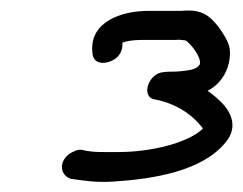

<svg xmlns="http://www.w3.org/2000/svg" viewBox="-20 -665 468 370"><path d="M319 -527C311 -527 302 -527 295 -526C267 -524 252 -482 275 -474H276C314 -467 344 -449 364 -426C366 -423 370 -420 371 -417C341 -389 271 -372 208 -372C177 -372 159 -371 139 -376C130 -378 122 -373 116 -370C92 -355 95 -326 118 -320H119C142 -317 164 -313 197 -315C276 -320 370 -335 415 -391C440 -421 423 -449 412 -462C403 -472 393 -481 380 -490C408 -504 425 -535 423 -568C422 -582 413 -596 402 -612C384 -635 369 -648 329 -644H265C216 -644 152 -624 158 -564C159 -536 192 -541 207 -556C216 -566 216 -576 216 -583C225 -586 237 -588 252 -588H319C324 -589 331 -588 338 -587C346 -582 369 -555 365 -541C360 -532 348 -529 319 -527Z"/></svg>

Font: Stray Cat
Style: BdObl
Weight: 700
Version: Version 1.0